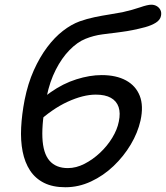

<svg xmlns="http://www.w3.org/2000/svg" viewBox="-20 -777 698 808"><path d="M255.2 11Q202 11 165.2 -7.5Q128.4 -26 106.4 -59.6Q84.4 -93.2 75.3 -139.1Q66.2 -185 69 -240.3Q71.8 -295.6 83.6 -356.6Q97.4 -425.8 122.3 -481.2Q147.2 -536.6 178.5 -578.3Q209.8 -620 245 -647.2Q280.2 -674.4 315.4 -687.2Q346.4 -698.2 378.3 -704.8Q410.2 -711.4 439.9 -716Q469.6 -720.6 495.2 -725.6Q538.6 -735.4 569.9 -746.3Q601.2 -757.2 616.8 -757.2Q629.4 -757.2 639.6 -751.3Q649.8 -745.4 655.1 -734.9Q660.4 -724.4 657.4 -709.8Q654 -693 636 -681.6Q618 -670.2 590.6 -662.6Q536.6 -648.4 492.4 -642.8Q448.2 -637.2 411.2 -632.4Q374.2 -627.6 339.2 -613.4Q305.4 -599.8 272.6 -566.3Q239.8 -532.8 214.6 -483.2Q189.4 -433.6 176.8 -372Q155.6 -265.2 158.4 -198.5Q161.2 -131.8 188.4 -100.7Q215.6 -69.6 265.6 -69.6Q300.4 -69.6 335.4 -87.5Q370.4 -105.4 400.9 -134Q431.4 -162.6 452.5 -197.3Q473.6 -232 480 -265.4Q487.6 -301.4 479.1 -326.6Q470.6 -351.8 446.6 -365.3Q422.6 -378.8 383.2 -378.8Q330.2 -378.8 264.7 -348.8Q199.2 -318.8 133.2 -257.6L101.4 -296.4Q141.8 -352.8 193.7 -389.2Q245.6 -425.6 301.7 -443.3Q357.8 -461 408 -461Q469 -461 510.2 -438.6Q551.4 -416.2 568.1 -373.9Q584.8 -331.6 571.4 -270Q559.8 -218.4 530.2 -168.7Q500.6 -119 457.9 -78.3Q415.2 -37.6 363.1 -13.3Q311 11 255.2 11Z"/></svg>

Font: Shantell Sans Light
Style: Italic
Weight: 300
Italic angle: -11°
Designer: Stephen Nixon, Anya Danilova, Shantell Martin
Foundry: Arrow Type
Version: Version 1.008;[ac192a2d6]